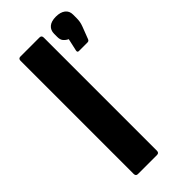

<svg xmlns="http://www.w3.org/2000/svg" viewBox="-225 -743 789 789"><g transform="rotate(-45 170.0 -348.0)"><path d="M65 0Q53 0 53 -13V-670Q53 -683 65 -683H176Q188 -683 188 -670V-13Q188 0 176 0ZM251 -529Q242 -529 244 -539L256 -593Q245 -598 237 -607Q229 -616 229 -633V-651Q229 -672 243 -684Q257 -696 284 -696Q310 -696 325 -684.5Q340 -673 340 -652V-632Q340 -622 338.5 -612Q337 -602 332 -589L312 -537Q309 -529 301 -529Z"/></g></svg>

Font: Sofia Sans Semi Condensed ExtraBold
Style: Regular
Weight: 800
Designer: Botio Nikoltchev, Ani Petrova
Foundry: lettersoup
Version: Version 4.100